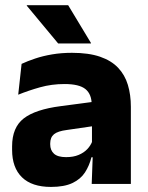

<svg xmlns="http://www.w3.org/2000/svg" viewBox="-20 -707 567 738"><path d="M332.5 0 337 -123 333.5 -130.5V-284L332.5 -304Q332.5 -345 308.5 -364.5Q284.5 -384 228 -384Q178.5 -384 134 -371.5Q89.5 -359 50 -343L63 -461.5Q86.5 -472.5 115.8 -482.2Q145 -492 180.5 -498Q216 -504 256.5 -504Q321 -504 364.5 -489Q408 -474 434 -446.5Q460 -419 471.5 -380.8Q483 -342.5 483 -296.5V0ZM176 11.5Q102.5 11.5 64.5 -25.5Q26.5 -62.5 26.5 -131V-144.5Q26.5 -217 71.2 -251.8Q116 -286.5 213.5 -299L345.5 -316.5L354.5 -224.5L237.5 -207.5Q202 -203 187.5 -191Q173 -179 173 -155.5V-152Q173 -129.5 187.5 -116.2Q202 -103 234 -103Q262 -103 282.2 -111.5Q302.5 -120 315.5 -133.8Q328.5 -147.5 335 -164.5L356.5 -102.5H331.5Q323.5 -70.5 306.8 -44.5Q290 -18.5 258.5 -3.5Q227 11.5 176 11.5ZM242 -687 329.5 -542V-540H203.5L83 -685V-687Z"/></svg>

Font: Anek Bangla Medium
Style: Bold
Weight: 700
Version: Version 1.003